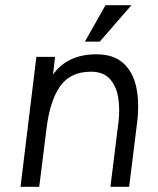

<svg xmlns="http://www.w3.org/2000/svg" viewBox="-20 -719 608 739"><path d="M386 -699H486L364 -559H307ZM59 0 120 -500H192L184 -432Q240 -510 351 -510Q417 -510 454.5 -476Q492 -442 504.5 -383.5Q517 -325 508 -249L477 0H405L436 -249Q442 -299 435 -343Q428 -387 403 -415Q378 -443 330 -443Q251 -443 211.5 -387Q172 -331 159 -224L131 0Z"/></svg>

Font: Haskoy
Style: Italic
Weight: 400
Designer: Ertekin Erdin
Foundry: Ertekin Erdin
Version: Version 2.000; ttfautohint (v1.8.4.7-5d5b)